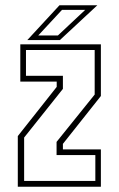

<svg xmlns="http://www.w3.org/2000/svg" viewBox="-20 -708 450 728"><path d="M47.5 0V-192L195 -378.5V-398.5H57V-540H362.5V-344L218.5 -162.5V-141.5H362.5V0ZM71.5 -22H341.5V-120H194.5V-170L339 -349.5V-518.5H78.5V-420.5H218.5V-371L71.5 -186.5ZM83.5 -556 205.5 -688H349L207 -556ZM125 -573.5H199.5L303 -670.5H215Z"/></svg>

Font: Tourney Condensed ExtraLight
Style: Regular
Weight: 200
Width: 3
Designer: Tyler Finck
Foundry: Etcetera Type Co
Version: Version 1.010; ttfautohint (v1.8.3)